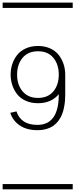

<svg xmlns="http://www.w3.org/2000/svg" viewBox="-20 -990 570 1453"><path d="M109.4 -425.3Q109.4 -348.1 150.9 -298.6Q192.4 -249 267.6 -249Q342.8 -249 383.8 -298.3Q424.8 -347.7 424.8 -425.3Q424.8 -502.9 383.8 -552.5Q342.8 -602.1 267.6 -602.1Q192.4 -602.1 150.9 -552.5Q109.4 -502.9 109.4 -425.3ZM267.6 -209Q215.8 -209 175 -227.3Q134.3 -245.6 109.9 -276.9Q85.4 -308.1 73 -345.9Q60.5 -383.8 60.5 -425.3Q60.5 -466.8 73 -504.9Q85.4 -543 109.9 -574Q134.3 -605 175 -623.5Q215.8 -642.1 267.6 -642.1Q319.3 -642.1 359.9 -623.5Q400.4 -605 424.6 -573.7Q448.7 -542.5 461.2 -504.6Q473.6 -466.8 473.6 -425.3V-274.4Q473.6 -249 471.7 -225.8Q469.7 -202.6 464.1 -174.8Q458.5 -147 449.2 -123.8Q439.9 -100.6 423.6 -77.9Q407.2 -55.2 385.7 -39.6Q364.3 -23.9 332.8 -14.4Q301.3 -4.9 262.7 -4.9Q183.6 -4.9 130.9 -39.8Q78.1 -74.7 57.6 -136.2L104.5 -147Q138.7 -44.9 262.7 -44.9Q424.8 -44.9 424.8 -274.4V-277.3Q368.7 -209 267.6 -209ZM0 402.8H530.3V442.9H0ZM0 -970.2H530.3V-930.2H0Z"/></svg>

Font: AzarMehrMSRS1
Style: Regular
Weight: 1
Designer: Amin Abedi
Version: Version 1.00